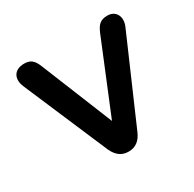

<svg xmlns="http://www.w3.org/2000/svg" viewBox="-118 -620 760 753"><g transform="rotate(-30 261.5 -244.0)"><path d="M261 8C292 8 314 -8 328 -40L494 -422C511 -461 493 -496 455 -496C425 -496 411 -485 397 -453L264 -129L133 -452C120 -485 105 -496 78 -496C30 -496 14 -461 31 -421L194 -40C209 -8 230 8 261 8Z"/></g></svg>

Font: SN Pro Medium
Style: Regular
Weight: 500
Designer: Tobias Whetton
Foundry: Supernotes
Version: Version 1.003;Glyphs 3.3 (3324)